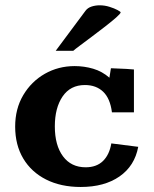

<svg xmlns="http://www.w3.org/2000/svg" viewBox="-20 -708 594 742"><path d="M292 14.6Q215.3 14.6 158.2 -14.2Q101.1 -43 69.8 -95.5Q38.6 -147.9 38.6 -218.8Q38.6 -287.6 69.8 -340.3Q101.1 -393.1 153.3 -422.9Q205.6 -452.6 268.6 -452.6Q305.2 -452.6 340.1 -442.4Q375 -432.1 402.8 -407.7L408.7 -444.3Q420.9 -443.8 436.5 -443.1Q452.1 -442.4 468.5 -441.7Q484.9 -440.9 497.6 -439.5V-273.9H412.6Q405.8 -327.6 378.7 -353.5Q351.6 -379.4 308.1 -379.4Q252 -379.4 221.9 -335.2Q191.9 -291 191.9 -219.7Q191.9 -146.5 223.4 -104Q254.9 -61.5 311 -61.5Q353 -61.5 377.9 -85.7Q402.8 -109.9 410.2 -153.8L514.2 -140.6Q500.5 -66.9 441.9 -26.1Q383.3 14.6 292 14.6ZM195.3 -511.7 310.5 -666.5Q318.8 -677.7 333.7 -682.6Q348.6 -687.5 365.2 -687.5Q384.8 -687.5 403.3 -681.6Q421.9 -675.8 434.1 -669.2Q446.3 -662.6 446.3 -660.2Q445.8 -655.3 429 -640.4Q412.1 -625.5 387 -606Q361.8 -586.4 335.7 -566.9Q309.6 -547.4 289.3 -532.2Q269 -517.1 263.2 -511.7Z"/></svg>

Font: Kameron
Style: Regular
Weight: 400
Designer: Vernon Adams
Foundry: Vernon Adams
Version: Version 1.100